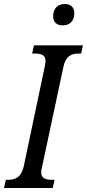

<svg xmlns="http://www.w3.org/2000/svg" viewBox="-37 -941 435 961"><path d="M277 -814C305 -814 335 -829 335 -875C335 -907 314 -921 287 -921C254 -921 229 -900 229 -860C229 -828 249 -814 277 -814ZM-17 0H227L236 -41H226C193 -41 169 -47 169 -79C169 -87 173 -103 176 -117L279 -600C291 -664 323 -673 359 -673H369L378 -714H133L124 -673H135C168 -673 191 -667 191 -635C191 -628 189 -617 186 -603L83 -114C70 -50 37 -41 2 -41H-8Z"/></svg>

Font: Noto Serif ExtraCondensed
Style: Italic
Weight: 400
Width: 2
Italic angle: -12°
Designer: Monotype Design Team
Foundry: Monotype Imaging Inc.
Version: Version 2.014